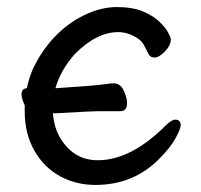

<svg xmlns="http://www.w3.org/2000/svg" viewBox="-20 -506 570 544"><path d="M449 -150Q466 -167 477 -167Q485 -167 488.5 -162.5Q492 -158 492 -152Q492 -141 477.5 -114.5Q463 -88 433 -58Q360 18 250 18Q196 18 150.5 -6.5Q105 -31 77.5 -79Q50 -127 50 -191V-208L48 -212Q41 -229 41 -239Q41 -255 56 -256Q62 -284 72 -308Q96 -360 133.5 -400Q171 -440 218.5 -463Q266 -486 310.5 -486Q355 -486 384 -474Q413 -462 430.5 -445.5Q448 -429 456 -414.5Q464 -400 464 -395Q464 -377 447 -360Q430 -343 419 -343Q406 -343 402 -351Q395 -365 388 -378Q382 -389 372 -396Q344 -415 315 -415Q254 -415 192 -353Q152 -308 137 -256Q245 -263 269.5 -266.5Q294 -270 302 -270Q321 -270 330.5 -249.5Q340 -229 340 -214Q340 -191 321 -191H257Q243 -191 137 -185Q134 -185 130 -185Q133 -146 149 -118Q187 -52 257 -52Q351 -52 449 -150Z"/></svg>

Font: Moon Stars Kai
Style: Bold
Weight: 700
Designer: GuiWonder
Version: Version 1.101